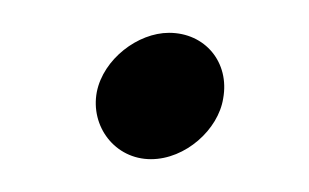

<svg xmlns="http://www.w3.org/2000/svg" viewBox="-20 -80 188 117"><path d="M39 -24C35 -3 50 17 72 17C93 17 113 -1 116 -20C120 -42 105 -60 83 -60C64 -60 43 -44 39 -24Z"/></svg>

Font: Scribbler
Style: ExBdIta
Weight: 800
Designer: Mew Too
Foundry: Cannot Into Space Fonts
Version: Version 1.001